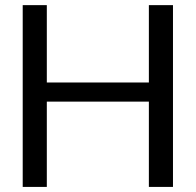

<svg xmlns="http://www.w3.org/2000/svg" viewBox="-20 -735 769 755"><path d="M69.3 0V-714.8H164.1V-410.6H565.4V-714.8H660.2V0H565.4V-335.4H164.1V0Z"/></svg>

Font: Pontano Sans Medium
Style: Regular
Weight: 500
Designer: Vernon Adams
Foundry: Vernon Adams
Version: Version 2.001